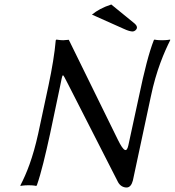

<svg xmlns="http://www.w3.org/2000/svg" viewBox="-20 -824 777 854"><path d="M196 -445 150 -230C126 -121 98 -52 71 0V3C71 3 85 0 107 0C131 0 141 3 141 3L144 0C163 -54 182 -134 203 -230L247 -439C254 -472 256 -488 260 -489C263 -489 268 -478 280 -455L505 -14C513 1 527 10 543 10C557 10 566 -2 571 -21L651 -395C675 -511 711 -593 737 -645V-648C737 -648 723 -645 701 -645C677 -645 667 -648 667 -648L664 -645C643 -591 622 -510 598 -395L551 -178C544 -146 532 -146 504 -203L286 -647C286 -647 266 -645 261 -645C248 -645 231 -648 231 -648L228 -645C223 -587 212 -521 196 -445ZM475 -804C438 -792 411 -777 389 -759L530 -696C549 -687 562 -684 570 -684C578 -684 587 -691 589 -699C590 -706 587 -712 578 -720Z"/></svg>

Font: Libertinus Sans
Style: Italic
Weight: 400
Italic angle: -12°
Designer: Philipp H. Poll, Khaled Hosny
Foundry: Caleb Maclennan
Version: Version 7.050;RELEASE